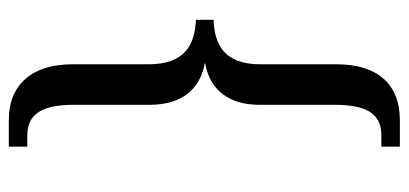

<svg xmlns="http://www.w3.org/2000/svg" viewBox="-266 -534 928 436"><g transform="rotate(90 198.0 -316.0)"><path d="M253 128H313V86H287C237 86 218 49 218 -19V-192C218 -259 188 -305 124 -317V-318C187 -329 218 -375 218 -441V-612C218 -682 237 -718 287 -718H313V-760H253C170 -760 126 -708 126 -617V-443C126 -362 82 -339 25 -337V-297C82 -294 126 -272 126 -189V-16C126 73 170 128 253 128Z"/></g></svg>

Font: Noto Serif Devanagari Condensed
Style: Regular
Weight: 400
Width: 3
Designer: Universal Thirst, Indian Type Foundry and the Monotype Design Team
Foundry: Monotype Imaging Inc.
Version: Version 2.004